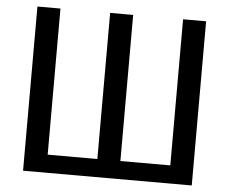

<svg xmlns="http://www.w3.org/2000/svg" viewBox="-52 -787 1010 847"><g transform="rotate(5 453.5 -363.5)"><path d="M80 -727H182V-80H402V-727H504V-80H725V-727H827V0H80Z"/></g></svg>

Font: BM YEONSUNG
Style: Regular
Weight: 400
Designer: Bongjin Kim; Myungsoo Han; Jaehyun Keum; Jihee Min; Dokyung Lee; Chorong Kim; Jooyeon Kang; Sang-a Kim;
Foundry: Sandoll Communications Inc.
Version: Version 1.000;PS 1;hotconv 16.6.51;makeotf.lib2.5.65220